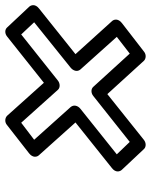

<svg xmlns="http://www.w3.org/2000/svg" viewBox="56 -690 560 711"><g transform="rotate(-90 335.5 -335.0)"><path d="M119 -182 288 -317C299 -326 304 -341 294 -353L173 -488L236 -536L358 -400C366 -391 382 -392 392 -400L563 -536L608 -488L440 -353C429 -344 423 -329 433 -317L554 -182L492 -134L369 -269C361 -278 346 -278 335 -269L165 -134ZM68 -200C50 -186 55 -170 62 -163L139 -81C147 -73 162 -73 173 -82L342 -217L465 -82C472 -74 488 -72 499 -81L605 -163C623 -177 619 -193 612 -200L490 -335L659 -470C677 -484 672 -500 665 -507L588 -589C580 -597 566 -597 555 -588L384 -452L262 -588C254 -596 239 -598 228 -589L123 -507C105 -493 109 -477 116 -470L237 -335Z"/></g></svg>

Font: Asimov
Style: WidOuIt
Weight: 500
Designer: Google
Version: Version 2.000980; 2014